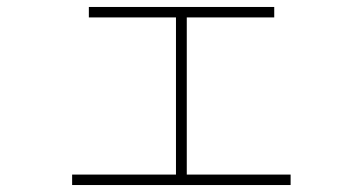

<svg xmlns="http://www.w3.org/2000/svg" viewBox="-20 -553 1040 551"><path d="M187 -22V-52H485V-503H235V-533H767V-503H516V-52H814V-22Z"/></svg>

Font: Murecho ExtraLight
Style: Regular
Weight: 200
Designer: Neil Summerour
Foundry: Positype
Version: Version 1.010; ttfautohint (v1.8.3)